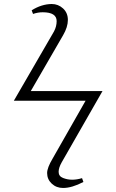

<svg xmlns="http://www.w3.org/2000/svg" viewBox="-20 -787 577 953"><path d="M293 146Q259.8 146 236.8 124.5Q213.9 103 213.9 71.8Q213.9 45.9 241.2 0L404.8 -287.1H48.8L248 -630.9Q261.2 -655.8 261.2 -682.1Q261.2 -726.1 191.9 -726.1Q168 -726.1 144 -717.8L137.2 -735.8Q186 -766.6 236.8 -767.1Q269 -767.1 293 -745.1Q316.9 -723.1 316.9 -688Q316.9 -652.8 293 -611.8L132.8 -335H488.8L286.1 19Q271 45.9 271 65.9Q271 87.9 293 96.4Q314.9 105 337.9 105Q361.8 105 387.2 97.2L394 116.2Q336.9 146 293 146Z"/></svg>

Font: Linux Libertine Capitals
Style: Small Caps
Weight: 400
Designer: Philipp H. Poll
Foundry: Philipp H. Poll
Version: Version 5.1.3